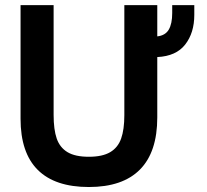

<svg xmlns="http://www.w3.org/2000/svg" viewBox="-20 -717 810 752"><path d="M60.5 -252V-697H190V-267Q190 -209.5 202.2 -174.2Q214.5 -139 244.5 -121Q274.5 -103 328 -103Q381 -103 411.5 -121Q442 -139 454.5 -174.5Q467 -210 467 -266V-697H596V-574.5Q627.5 -578 641 -601Q654.5 -624 654.5 -666V-697H741V-658.5Q741 -588.5 705.5 -542.8Q670 -497 596 -493.5V-257Q596 -121.5 528.2 -53Q460.5 15.5 328 15.5Q195.5 15.5 128 -51.5Q60.5 -118.5 60.5 -252Z"/></svg>

Font: HK Grotesk
Style: Bold
Weight: 700
Designer: Alfredo Marco Pradil
Foundry: Hanken Design Co.
Version: Version 3.001